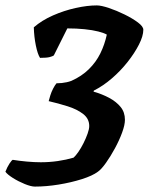

<svg xmlns="http://www.w3.org/2000/svg" viewBox="-65 -585 556 710"><path d="M64 105Q50 105 26.5 95.5Q3 86 -17.5 73Q-38 60 -45 50Q-38 32 -30 20Q-22 8 -18 6Q7 10 34.5 12.5Q62 15 86 15Q118 15 149 10.5Q180 6 207 -2Q215 -9 225 -23.5Q235 -38 244 -56Q253 -74 259 -91Q265 -108 265 -119Q265 -146 242.5 -163.5Q220 -181 185 -192Q150 -203 115 -211Q117 -219 121 -232Q125 -245 131.5 -257.5Q138 -270 144 -277Q154 -277 163.5 -278Q173 -279 182 -281Q191 -283 199 -286Q237 -303 263.5 -329Q290 -355 306 -387.5Q322 -420 330 -457Q320 -463 298.5 -468.5Q277 -474 247.5 -477Q218 -480 184 -480L134 -380Q130 -377 119 -374Q108 -371 83 -371Q74 -385 67.5 -417Q61 -449 60 -484Q90 -510 131 -528Q172 -546 215 -555.5Q258 -565 293 -565Q309 -565 337.5 -555.5Q366 -546 395.5 -531.5Q425 -517 445 -502Q465 -487 465 -475Q465 -452 449 -420.5Q433 -389 407 -356Q381 -323 348.5 -295Q316 -267 282 -250L281 -246Q313 -237 339 -223Q365 -209 381 -189.5Q397 -170 397 -142Q397 -123 386.5 -94.5Q376 -66 360 -36.5Q344 -7 327 17Q310 41 297 50Q277 65 237.5 77.5Q198 90 152 97.5Q106 105 64 105Z"/></svg>

Font: Texturina 12pt ExtraBold
Style: Italic
Weight: 800
Italic angle: -11°
Designer: Guillermo Torres Carreño
Foundry: Omnibus-Type
Version: Version 1.002